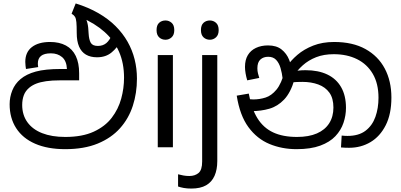

<svg xmlns="http://www.w3.org/2000/svg" viewBox="-20 -856 2331 1116"><path d="M359 11Q257 11 184.5 -20.5Q112 -52 74 -111Q36 -170 36 -250Q36 -292 51.5 -330.5Q67 -369 99 -396Q133 -425 188 -440Q243 -455 333 -455H369Q367 -502 341 -524Q315 -546 276 -546Q237 -546 218.5 -531Q200 -516 200 -487Q200 -482 200.5 -477Q201 -472 202 -466L131 -455Q130 -463 128.5 -473Q127 -483 127 -496Q127 -553 165.5 -582.5Q204 -612 271 -612Q325 -612 363 -591.5Q401 -571 420.5 -530.5Q440 -490 440 -430V-389H330Q282 -389 248 -384Q214 -379 191 -370Q168 -361 151 -347Q128 -328 118.5 -302.5Q109 -277 109 -246Q109 -188 139 -146Q169 -104 225 -82Q281 -60 359 -60Q458 -60 524.5 -90.5Q591 -121 629.5 -171.5Q668 -222 684.5 -282.5Q701 -343 701 -404Q701 -489 672 -555Q643 -621 587.5 -670.5Q532 -720 451 -755Q438 -761 424 -766Q410 -771 396 -776L420 -836Q494 -813 552 -779.5Q610 -746 652 -704Q694 -662 721.5 -613.5Q749 -565 762.5 -511Q776 -457 776 -399Q776 -315 752 -241Q728 -167 677.5 -110.5Q627 -54 548 -21.5Q469 11 359 11ZM544 -523Q506 -523 479.5 -538.5Q453 -554 439.5 -585.5Q426 -617 426 -664Q426 -706 424 -727Q422 -748 416 -758Q410 -768 398 -775L429 -800Q454 -784 468 -765.5Q482 -747 488 -722.5Q494 -698 495 -662Q497 -626 507.5 -607.5Q518 -589 549 -589Q578 -589 598 -605.5Q618 -622 634 -661L676 -611Q663 -580 629 -551.5Q595 -523 544 -523Z M985 -536V0H897V-536ZM942 -737Q962 -737 977.5 -723.5Q993 -710 993 -681Q993 -653 977.5 -639Q962 -625 942 -625Q920 -625 905 -639Q890 -653 890 -681Q890 -710 905 -723.5Q920 -737 942 -737Z M1092 240Q1067 240 1048 236.5Q1029 233 1015 228V157Q1030 161 1046 164Q1062 167 1081 167Q1113 167 1134 149.5Q1155 132 1155 83V-536H1243V80Q1243 130 1227 166Q1211 202 1178 221Q1145 240 1092 240ZM1148 -681Q1148 -710 1163 -723.5Q1178 -737 1200 -737Q1220 -737 1235.5 -723.5Q1251 -710 1251 -681Q1251 -653 1235.5 -639Q1220 -625 1200 -625Q1178 -625 1163 -639Q1148 -653 1148 -681Z M1704 11Q1619 11 1546.5 -19Q1474 -49 1424 -117Q1374 -185 1356 -300L1426 -312Q1442 -224 1476.5 -168.5Q1511 -113 1567.5 -86.5Q1624 -60 1706 -60Q1775 -60 1822 -80.5Q1869 -101 1893.5 -139.5Q1918 -178 1918 -231Q1918 -285 1894.5 -317.5Q1871 -350 1830 -365Q1789 -380 1738 -380Q1704 -380 1678 -377.5Q1652 -375 1626 -368L1631 -420Q1650 -429 1680 -438.5Q1710 -448 1756 -448Q1830 -448 1882.5 -423Q1935 -398 1963 -349Q1991 -300 1991 -229Q1991 -185 1976.5 -142Q1962 -99 1929.5 -64.5Q1897 -30 1841.5 -9.5Q1786 11 1704 11ZM2009 3Q1996 3 1985.5 2.5Q1975 2 1962 1L1966 -68Q1972 -67 1983.5 -66.5Q1995 -66 2000 -66Q2065 -66 2104.5 -96Q2144 -126 2162 -176.5Q2180 -227 2180 -288Q2180 -370 2147 -426.5Q2114 -483 2055.5 -512Q1997 -541 1920 -541Q1862 -541 1817.5 -523.5Q1773 -506 1740 -476.5Q1707 -447 1683 -410L1691 -392Q1669 -317 1631.5 -277.5Q1594 -238 1545.5 -224Q1497 -210 1441 -210Q1431 -210 1415.5 -212.5Q1400 -215 1388 -221L1389 -286Q1403 -282 1421.5 -280Q1440 -278 1452 -278Q1489 -278 1523.5 -289Q1558 -300 1587 -335Q1616 -370 1635 -443L1645 -467Q1670 -504 1708.5 -537Q1747 -570 1800.5 -591Q1854 -612 1922 -612Q2030 -612 2104 -571Q2178 -530 2216.5 -457.5Q2255 -385 2255 -289Q2255 -193 2222 -128Q2189 -63 2133.5 -30Q2078 3 2009 3ZM1538 -592Q1587 -592 1616.5 -568.5Q1646 -545 1660.5 -509Q1675 -473 1678 -434L1623 -398Q1619 -432 1610.5 -461Q1602 -490 1585 -508Q1568 -526 1539 -526Q1511 -526 1493.5 -510Q1476 -494 1476 -459Q1476 -443 1479.5 -429.5Q1483 -416 1487 -403L1417 -389Q1411 -409 1407.5 -429.5Q1404 -450 1404 -467Q1404 -508 1420.5 -535.5Q1437 -563 1467.5 -577.5Q1498 -592 1538 -592Z"/></svg>

Font: sinhala25
Style: Book
Weight: 400
Designer: Jelle Bosma - Monotype Design Team
Foundry: Monotype Imaging Inc.
Version: Version 2.003